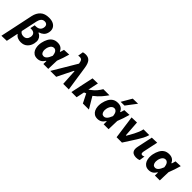

<svg xmlns="http://www.w3.org/2000/svg" viewBox="242 -2242 3893 3893"><g transform="rotate(45 2188.0 -295.5)"><path d="M-31.5 196.5Q-20 143 -9 90.5Q2 38 15.5 -24L119.5 -517.5Q142.5 -624.5 209.2 -685.8Q276 -747 395.5 -747Q476.5 -747 526.2 -718.2Q576 -689.5 595 -642Q606.5 -612.5 606.5 -580Q606.5 -559.5 602 -537.5Q588 -473.5 549.5 -438.5Q511 -403.5 459 -389L456.5 -377Q481 -369.5 508.2 -345.5Q535.5 -321.5 550 -278.5Q557 -256.5 557 -229.5Q557 -203 550.5 -171.5Q534 -90.5 479.2 -38.5Q424.5 13.5 334.5 13.5Q285 13.5 243 -5Q201 -23.5 180.5 -58.5H171.5L162.5 -16Q151 40 140.5 89.2Q130 138.5 118.5 192ZM293.5 -109.5Q339.5 -109.5 367.2 -134.8Q395 -160 404.5 -205Q408 -221.5 408 -236.5Q408 -271.5 388.5 -295Q360.5 -328 299 -328H274L296 -431H321.5Q440.5 -431 460.5 -529Q463.5 -544 463.5 -557.5Q463.5 -585.5 449 -604.5Q427 -631.5 384.5 -631.5Q335.5 -631.5 307 -598Q278.5 -564.5 266 -505L193 -162Q221.5 -109.5 293.5 -109.5Z M804.5 13Q750 13 713.5 -11.5Q677 -36 657.2 -77.2Q637.5 -118.5 634 -169.5Q633 -183 633 -197Q633 -235 641 -274Q656 -344.5 685 -398.5Q714 -452.5 760.8 -482.8Q807.5 -513 875.5 -513Q991 -513 1031.5 -416.5H1043.5Q1051 -439 1056.8 -459.2Q1062.5 -479.5 1067.5 -499L1211 -505.5Q1193 -439.5 1169.5 -370.2Q1146 -301 1122.5 -243Q1120.5 -182 1118.8 -121.2Q1117 -60.5 1115.5 0H975Q975.5 -21.5 976 -42.8Q976.5 -64 977 -84.5H967.5Q937 -34 897.2 -10.5Q857.5 13 804.5 13ZM864 -113Q901 -113 931.8 -145.2Q962.5 -177.5 991.5 -251.5Q984.5 -323 959.8 -353.8Q935 -384.5 900 -384.5Q869 -384.5 847.2 -367Q825.5 -349.5 811.8 -322Q798 -294.5 791.5 -263.5Q786.5 -239.5 786.5 -217.5Q786.5 -203.5 788.5 -190.5Q793 -156 811.8 -134.5Q830.5 -113 864 -113Z M1173 0Q1213.5 -67.5 1256.8 -140Q1300 -212.5 1340.5 -280.5Q1374 -337 1410.5 -398.5Q1447 -459.5 1481 -517Q1472 -578 1453.8 -600.8Q1435.5 -623.5 1396 -623.5Q1388.5 -623.5 1377.2 -622.2Q1366 -621 1354.5 -618L1373.5 -734.5Q1390.5 -739 1408 -742.2Q1425.5 -745.5 1447.5 -745.5Q1523.5 -745.5 1565.2 -698.2Q1607 -651 1624 -538.5L1662.5 -278Q1672.5 -212.5 1679.5 -165.8Q1686.5 -119 1692.5 -80Q1698 -41 1704.5 0H1544.5Q1541.5 -51.5 1538.5 -105.5Q1535.5 -159.5 1532.5 -206.5L1524.5 -343H1512.5L1445.5 -208.5Q1419 -155 1393.2 -102.8Q1367.5 -50.5 1343 0Z M1779 0Q1790 -53 1801 -103.5Q1812 -154 1825 -216.5L1835.5 -266Q1851 -338 1862.5 -391Q1874 -443.5 1885.5 -499L2035.5 -503.5Q2022 -438.5 2009.5 -381Q1997 -323.5 1987.5 -277.5L2030 -310Q2086.5 -351 2128.2 -402.2Q2170 -453.5 2195.5 -499H2371Q2335.5 -447 2278.2 -379.2Q2221 -311.5 2135 -246.5L2181.5 -167.5Q2204 -129.5 2230 -85.8Q2256 -42 2281 0H2107.5L2078 -59Q2063.5 -88 2048 -118.5L2010.5 -193.5L1965.5 -174.5Q1955.5 -129.5 1946.8 -87.5Q1938 -45.5 1928 0Z M2533.5 13Q2479 13 2442.5 -11.5Q2406 -36 2386.2 -77.2Q2366.5 -118.5 2363 -169.5Q2362 -183 2362 -197Q2362 -235 2370 -274Q2385 -344.5 2414 -398.5Q2443 -452.5 2489.8 -482.8Q2536.5 -513 2604.5 -513Q2720 -513 2760.5 -416.5H2772.5Q2780 -439 2785.8 -459.2Q2791.5 -479.5 2796.5 -499L2940 -505.5Q2922 -439.5 2898.5 -370.2Q2875 -301 2851.5 -243Q2849.5 -182 2847.8 -121.2Q2846 -60.5 2844.5 0H2704Q2704.5 -21.5 2705 -42.8Q2705.5 -64 2706 -84.5H2696.5Q2666 -34 2626.2 -10.5Q2586.5 13 2533.5 13ZM2593 -113Q2630 -113 2660.8 -145.2Q2691.5 -177.5 2720.5 -251.5Q2713.5 -323 2688.8 -353.8Q2664 -384.5 2629 -384.5Q2598 -384.5 2576.2 -367Q2554.5 -349.5 2540.8 -322Q2527 -294.5 2520.5 -263.5Q2515.5 -239.5 2515.5 -217.5Q2515.5 -203.5 2517.5 -190.5Q2522 -156 2540.8 -134.5Q2559.5 -113 2593 -113ZM2625 -565.5Q2657.5 -621 2689.5 -676Q2721 -730.5 2753 -785L2902.5 -788.5Q2859 -731.5 2817 -676.2Q2775 -621 2734.5 -567Z M3074.5 0Q3068.5 -46 3061.5 -95Q3054.5 -144 3048.5 -189L3036 -277.5Q3028.5 -332.5 3021 -388.5Q3013 -444.5 3005.5 -499L3156 -503.5Q3160 -446.5 3165 -374.8Q3170 -303 3174.5 -237L3180 -161H3192.5L3274 -307Q3299.5 -357.5 3318.8 -403.8Q3338 -450 3347.5 -499H3513Q3495.5 -437.5 3464.2 -378Q3433 -318.5 3397.5 -263.5Q3354.5 -196 3312 -129.8Q3269.5 -63.5 3228.5 0Z M3642.5 13.5Q3596 13.5 3562 -4.5Q3528 -22.5 3514.5 -62.5Q3508 -82 3508 -107.5Q3508 -134 3515 -167.5Q3522 -201.5 3527 -225Q3532 -248 3537.5 -274.5Q3552 -343.5 3563 -394.8Q3574 -446 3585.5 -499L3735.5 -503.5Q3717 -417.5 3701.5 -344.5Q3686 -271.5 3675.5 -221.5L3667.5 -184.5Q3664 -167 3664 -153Q3664 -139 3667.5 -129Q3675 -108.5 3704.5 -108.5Q3715.5 -108.5 3726 -111.8Q3736.5 -115 3751 -123.5L3733.5 -4Q3717 4 3694.5 8.8Q3672 13.5 3642.5 13.5Z M4002.5 13Q3948 13 3911.5 -11.5Q3875 -36 3855.2 -77.2Q3835.5 -118.5 3832 -169.5Q3831 -183 3831 -197Q3831 -235 3839 -274Q3854 -344.5 3883 -398.5Q3912 -452.5 3958.8 -482.8Q4005.5 -513 4073.5 -513Q4189 -513 4229.5 -416.5H4241.5Q4249 -439 4254.8 -459.2Q4260.5 -479.5 4265.5 -499L4409 -505.5Q4391 -439.5 4367.5 -370.2Q4344 -301 4320.5 -243Q4318.5 -182 4316.8 -121.2Q4315 -60.5 4313.5 0H4173Q4173.5 -21.5 4174 -42.8Q4174.5 -64 4175 -84.5H4165.5Q4135 -34 4095.2 -10.5Q4055.5 13 4002.5 13ZM4062 -113Q4099 -113 4129.8 -145.2Q4160.5 -177.5 4189.5 -251.5Q4182.5 -323 4157.8 -353.8Q4133 -384.5 4098 -384.5Q4067 -384.5 4045.2 -367Q4023.5 -349.5 4009.8 -322Q3996 -294.5 3989.5 -263.5Q3984.5 -239.5 3984.5 -217.5Q3984.5 -203.5 3986.5 -190.5Q3991 -156 4009.8 -134.5Q4028.5 -113 4062 -113Z"/></g></svg>

Font: Heraclito
Style: Bold Italic
Weight: 700
Italic angle: -12°
Designer: Kostas Bartsokas (font) & Cristiano Sobral (main changes)
Foundry: Kostas Bartsokas (font) & Cristiano Sobral (main changes)
Version: Version 1.00;July 8, 2020;FontCreator 13.0.0.2655 64-bit